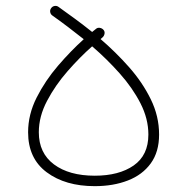

<svg xmlns="http://www.w3.org/2000/svg" viewBox="-20 -617 631 647"><path d="M299.3 10.3Q200.2 10.3 137.5 -36.4Q74.7 -83 74.7 -171.4Q74.7 -231.4 103.5 -288.3Q132.3 -345.2 175.5 -395.5Q218.8 -445.8 262.2 -484.9Q235.4 -506.3 208.5 -526.6Q181.6 -546.9 156.7 -564.5Q150.4 -568.8 149.2 -576.2Q147.9 -583.5 152.3 -589.4Q156.7 -595.7 164.1 -596.9Q171.4 -598.1 177.2 -593.8Q202.6 -575.7 231.7 -554.4Q260.7 -533.2 290.5 -509.3Q296.9 -514.2 303.2 -519.5Q308.6 -524.4 316.2 -523.2Q323.7 -522 328.6 -516.6Q333.5 -511.2 332.3 -503.7Q331.1 -496.1 325.7 -491.2Q322.3 -488.3 318.8 -485.4Q369.6 -441.9 414.8 -390.9Q460 -339.8 488 -282.7Q516.1 -225.6 516.1 -163.6Q516.1 -105 488 -66.4Q460 -27.8 410.9 -8.8Q361.8 10.3 299.3 10.3ZM110.8 -171.4Q110.8 -101.1 161.9 -63Q212.9 -24.9 299.3 -24.9Q380.9 -24.9 430.4 -59.3Q480 -93.8 480 -163.6Q480 -216.8 453.4 -268.8Q426.8 -320.8 383.5 -369.4Q340.3 -418 290.5 -460.9Q249.5 -424.8 208 -377.4Q166.5 -330.1 138.7 -277.3Q110.8 -224.6 110.8 -171.4Z"/></svg>

Font: Mikhak-DS2-FD ExtraLight
Style: Regular
Weight: 200
Designer: Amin Abedi
Version: Version 3.2